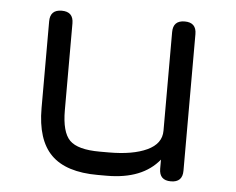

<svg xmlns="http://www.w3.org/2000/svg" viewBox="-42 -543 726 591"><g transform="rotate(5 321.0 -247.0)"><path d="M90 -458Q90 -494 126 -494Q162 -494 162 -458V-190Q162 -122 187 -97Q212 -72 280 -72H308Q382 -72 426 -92.5Q470 -113 470 -153V-458Q470 -494 506 -494Q542 -494 542 -458V-36Q542 0 506 0Q470 0 470 -36V-64Q418 0 308 0H280Q182 0 136 -46Q90 -92 90 -190Z"/></g></svg>

Font: Jura SemiBold
Style: Regular
Weight: 600
Designer: Daniel Johnson, Alexei Vanyashin
Foundry: Daniel Johnson
Version: Version 5.103